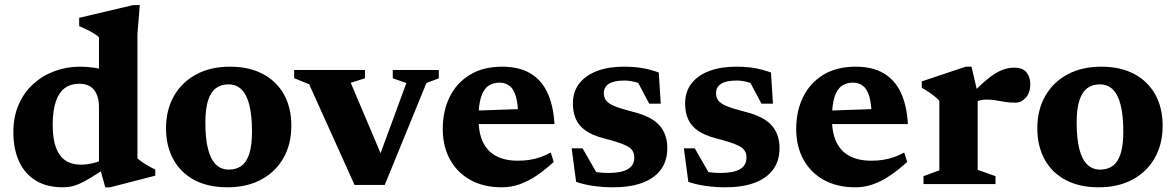

<svg xmlns="http://www.w3.org/2000/svg" viewBox="-20 -744 4752 776"><path d="M380 -311.5Q380 -355 360.5 -380.2Q341 -405.5 300 -405.5Q266 -405.5 242.2 -388.2Q218.5 -371 205.8 -334.2Q193 -297.5 193 -238.5Q193 -183 206.2 -147.5Q219.5 -112 244.8 -95.2Q270 -78.5 305.5 -78.5Q330 -78.5 356.8 -84.8Q383.5 -91 408.5 -105V-65.5Q371.5 -40.5 345.2 -24.8Q319 -9 300 -0.8Q281 7.5 265.5 10.2Q250 13 234.5 13Q168.5 13 124 -14.5Q79.5 -42 56.8 -92.2Q34 -142.5 34 -209Q34 -273 55.8 -322.2Q77.5 -371.5 115.5 -405.5Q153.5 -439.5 201.8 -457Q250 -474.5 303.5 -474.5Q334 -474.5 361 -470.2Q388 -466 415.5 -456.5Q443 -447 475.5 -431L380 -421.5V-593Q373 -600.5 360.5 -608.2Q348 -616 332.2 -623.8Q316.5 -631.5 300 -638.5V-672L518.5 -723.5H545L535.5 -607.5V-104Q541 -99 549.2 -92.8Q557.5 -86.5 567.8 -80.2Q578 -74 588.2 -68.5Q598.5 -63 607.5 -59V-34L425 13H405.5L380 -78.5Z M905 -58.5Q934.5 -58.5 955.5 -73.5Q976.5 -88.5 987.5 -122.2Q998.5 -156 998.5 -212.5Q998.5 -276.5 988 -318.8Q977.5 -361 956.5 -382Q935.5 -403 903.5 -403Q874 -403 853.2 -388Q832.5 -373 821.2 -339Q810 -305 810 -248.5Q810 -185 820.5 -142.8Q831 -100.5 852.2 -79.5Q873.5 -58.5 905 -58.5ZM899 13Q821.5 13 766 -16.2Q710.5 -45.5 680.8 -99.5Q651 -153.5 651 -225.5Q651 -300 683 -356Q715 -412 773 -443.2Q831 -474.5 909.5 -474.5Q987 -474.5 1042.5 -445Q1098 -415.5 1127.8 -362Q1157.5 -308.5 1157.5 -235.5Q1157.5 -161.5 1125.5 -105.2Q1093.5 -49 1035.5 -18Q977.5 13 899 13Z M1703.5 -408.5 1535 3.5H1413L1229.5 -403.5L1169 -428V-461H1455V-427.5L1397.5 -409.5L1538 -78L1500.5 -77L1622.5 -408.5L1567.5 -427.5V-461H1753.5V-427.5Z M2009.5 -474.5Q2077 -474.5 2122.2 -448.2Q2167.5 -422 2192 -370.5Q2216.5 -319 2221 -242.5H1877L1876.5 -296L2131 -305L2074.5 -277.5Q2073.5 -325 2065 -354Q2056.5 -383 2040 -396.5Q2023.5 -410 1998.5 -410Q1972.5 -410 1953.5 -396.8Q1934.5 -383.5 1924.2 -351.8Q1914 -320 1914 -264.5Q1914 -206.5 1932.2 -169Q1950.5 -131.5 1986 -113Q2021.5 -94.5 2073 -94.5Q2098.5 -94.5 2120.8 -98Q2143 -101.5 2164 -108.8Q2185 -116 2206 -127.5L2218 -89.5Q2183 -57.5 2149 -34.5Q2115 -11.5 2080.2 0.8Q2045.5 13 2009 13Q1935 13 1881.5 -16.5Q1828 -46 1798.8 -99.2Q1769.5 -152.5 1769.5 -223Q1769.5 -295 1797.2 -351.8Q1825 -408.5 1878.8 -441.5Q1932.5 -474.5 2009.5 -474.5Z M2500.5 -474.5Q2543 -474.5 2575.2 -469Q2607.5 -463.5 2642.5 -451L2650.5 -325H2604L2540 -445.5L2592 -396Q2569 -407 2546 -412.8Q2523 -418.5 2504 -418.5Q2462 -418.5 2441.2 -405.5Q2420.5 -392.5 2420.5 -367.5Q2420.5 -349 2430.8 -336.5Q2441 -324 2466.2 -314Q2491.5 -304 2536.5 -292.5Q2570.5 -284 2596.5 -272Q2622.5 -260 2640.2 -242.5Q2658 -225 2667.5 -201Q2677 -177 2677 -145Q2677 -93.5 2650.8 -58.2Q2624.5 -23 2575.8 -5Q2527 13 2458.5 13Q2416.5 13 2377.2 7.2Q2338 1.5 2308.5 -9L2290.5 -144.5H2334.5L2410 -13L2337.5 -61Q2354.5 -55 2372 -51.5Q2389.5 -48 2406.8 -46.5Q2424 -45 2440 -45Q2491 -45 2517.2 -60.2Q2543.5 -75.5 2543.5 -107Q2543.5 -124 2536 -135.2Q2528.5 -146.5 2512.8 -154.5Q2497 -162.5 2473.2 -170Q2449.5 -177.5 2416.5 -186Q2373.5 -197.5 2346.8 -216.2Q2320 -235 2307.8 -262.2Q2295.5 -289.5 2295.5 -325.5Q2295.5 -374 2321.8 -407.2Q2348 -440.5 2394.2 -457.5Q2440.5 -474.5 2500.5 -474.5Z M2954 -474.5Q2996.5 -474.5 3028.8 -469Q3061 -463.5 3096 -451L3104 -325H3057.5L2993.5 -445.5L3045.5 -396Q3022.5 -407 2999.5 -412.8Q2976.5 -418.5 2957.5 -418.5Q2915.5 -418.5 2894.8 -405.5Q2874 -392.5 2874 -367.5Q2874 -349 2884.2 -336.5Q2894.5 -324 2919.8 -314Q2945 -304 2990 -292.5Q3024 -284 3050 -272Q3076 -260 3093.8 -242.5Q3111.5 -225 3121 -201Q3130.5 -177 3130.5 -145Q3130.5 -93.5 3104.2 -58.2Q3078 -23 3029.2 -5Q2980.5 13 2912 13Q2870 13 2830.8 7.2Q2791.5 1.5 2762 -9L2744 -144.5H2788L2863.5 -13L2791 -61Q2808 -55 2825.5 -51.5Q2843 -48 2860.2 -46.5Q2877.5 -45 2893.5 -45Q2944.5 -45 2970.8 -60.2Q2997 -75.5 2997 -107Q2997 -124 2989.5 -135.2Q2982 -146.5 2966.2 -154.5Q2950.5 -162.5 2926.8 -170Q2903 -177.5 2870 -186Q2827 -197.5 2800.2 -216.2Q2773.5 -235 2761.2 -262.2Q2749 -289.5 2749 -325.5Q2749 -374 2775.2 -407.2Q2801.5 -440.5 2847.8 -457.5Q2894 -474.5 2954 -474.5Z M3438 -474.5Q3505.5 -474.5 3550.8 -448.2Q3596 -422 3620.5 -370.5Q3645 -319 3649.5 -242.5H3305.5L3305 -296L3559.5 -305L3503 -277.5Q3502 -325 3493.5 -354Q3485 -383 3468.5 -396.5Q3452 -410 3427 -410Q3401 -410 3382 -396.8Q3363 -383.5 3352.8 -351.8Q3342.5 -320 3342.5 -264.5Q3342.5 -206.5 3360.8 -169Q3379 -131.5 3414.5 -113Q3450 -94.5 3501.5 -94.5Q3527 -94.5 3549.2 -98Q3571.5 -101.5 3592.5 -108.8Q3613.5 -116 3634.5 -127.5L3646.5 -89.5Q3611.5 -57.5 3577.5 -34.5Q3543.5 -11.5 3508.8 0.8Q3474 13 3437.5 13Q3363.5 13 3310 -16.5Q3256.5 -46 3227.2 -99.2Q3198 -152.5 3198 -223Q3198 -295 3225.8 -351.8Q3253.5 -408.5 3307.2 -441.5Q3361 -474.5 3438 -474.5Z M4079 -470.5Q4113.5 -470.5 4128.8 -451.5Q4144 -432.5 4144 -404.5Q4144 -368.5 4125.5 -348.8Q4107 -329 4085.5 -329Q4061 -329 4042.5 -332Q4024 -335 4006.8 -338.2Q3989.5 -341.5 3968 -341.5Q3955.5 -341.5 3944.5 -339.2Q3933.5 -337 3923.2 -332Q3913 -327 3902 -318.5L3889 -345.5Q3922.5 -381.5 3949 -405.5Q3975.5 -429.5 3997.5 -443.8Q4019.5 -458 4039.2 -464.2Q4059 -470.5 4079 -470.5ZM3931.5 -367.5V-57.5L4003.5 -32V0H3712.5V-32L3776.5 -55.5V-336Q3769 -345.5 3758.2 -354Q3747.5 -362.5 3734.5 -371.5Q3721.5 -380.5 3705.5 -389V-415L3883 -474.5H3906.5Z M4426.5 -58.5Q4456 -58.5 4477 -73.5Q4498 -88.5 4509 -122.2Q4520 -156 4520 -212.5Q4520 -276.5 4509.5 -318.8Q4499 -361 4478 -382Q4457 -403 4425 -403Q4395.5 -403 4374.8 -388Q4354 -373 4342.8 -339Q4331.5 -305 4331.5 -248.5Q4331.5 -185 4342 -142.8Q4352.5 -100.5 4373.8 -79.5Q4395 -58.5 4426.5 -58.5ZM4420.5 13Q4343 13 4287.5 -16.2Q4232 -45.5 4202.2 -99.5Q4172.5 -153.5 4172.5 -225.5Q4172.5 -300 4204.5 -356Q4236.5 -412 4294.5 -443.2Q4352.5 -474.5 4431 -474.5Q4508.5 -474.5 4564 -445Q4619.5 -415.5 4649.2 -362Q4679 -308.5 4679 -235.5Q4679 -161.5 4647 -105.2Q4615 -49 4557 -18Q4499 13 4420.5 13Z"/></svg>

Font: Newsreader
Style: Bold
Weight: 700
Designer: Hugues Gentile
Foundry: Production Type
Version: Version 1.003